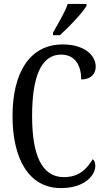

<svg xmlns="http://www.w3.org/2000/svg" viewBox="-20 -951 538 981"><path d="M251 -784V-771H286C334 -814 402 -886 422 -921V-931H326C311 -886 279 -835 251 -784ZM291 10C416 10 467 -58 467 -103C467 -118 462 -132 454 -138C424 -89 386 -46 306 -46C192 -46 144 -162 144 -358C144 -552 187 -672 292 -672C369 -672 395 -609 395 -545C440 -545 469 -570 469 -610C469 -671 408 -724 301 -724C131 -724 44 -579 44 -358C44 -137 129 10 291 10Z"/></svg>

Font: Noto Serif Lao ExtCond
Style: Regular
Weight: 400
Width: 2
Designer: Monotype Design Team
Foundry: Monotype Imaging Inc.
Version: Version 2.004